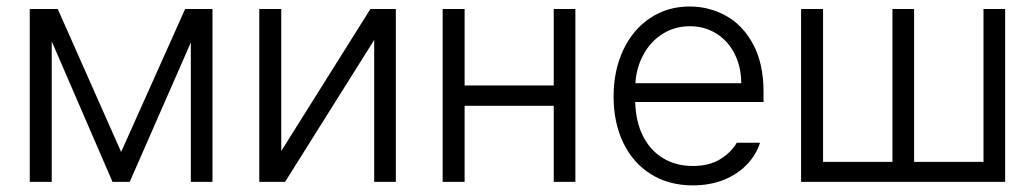

<svg xmlns="http://www.w3.org/2000/svg" viewBox="-20 -558 3176 589"><path d="M547.9 -530.3H631.8V0H565.4V-427.7L377.9 0H325.2L138.7 -431.2V0H71.3V-530.3H157.2L351.6 -91.8Z M1116.2 -530.3H1194.3V0H1127.9V-435.5L854.5 0H775.4V-530.3H842.8V-94.7Z M1405.3 -295.9H1678.7V-530.3H1745.1V0H1678.7V-233.4H1405.3V0H1337.9V-530.3H1405.3Z M1862.3 -261.7Q1862.3 -341.3 1891.8 -404.3Q1921.4 -467.3 1974.6 -502.7Q2027.8 -538.1 2095.7 -538.1Q2155.8 -538.1 2207.5 -509.3Q2259.3 -480.5 2290.8 -421.4Q2322.3 -362.3 2322.3 -276.4V-245.1H1928.7Q1930.2 -185.5 1952.1 -141.4Q1974.1 -97.2 2013.7 -73Q2053.2 -48.8 2105.5 -48.8Q2155.8 -48.8 2189.7 -69.8Q2223.6 -90.8 2240.2 -120.1H2311.5Q2299.8 -83 2271.2 -53.2Q2242.7 -23.4 2200.2 -6.3Q2157.7 10.7 2105.5 10.7Q2031.7 10.7 1976.8 -23.7Q1921.9 -58.1 1892.1 -119.9Q1862.3 -181.6 1862.3 -261.7ZM2253.9 -302.7Q2253.9 -352.1 2233.9 -392.1Q2213.9 -432.1 2178 -454.8Q2142.1 -477.5 2096.7 -477.5Q2049.8 -477.5 2012.7 -454.1Q1975.6 -430.7 1953.9 -390.6Q1932.1 -350.6 1929.2 -302.7Z M2504.9 -530.3V-61.5H2717.8V-530.3H2784.2V-61.5H2997.1V-530.3H3063.5V0H2437.5V-530.3Z"/></svg>

Font: Pretendard JP Light
Style: Regular
Weight: 300
Designer: Base glyphs from Inter by Rasmus Andersson; Hangeul glyphs from Noto Sans CJK(Source Han Sans) by Jang Soo-young and Kan
Foundry: Kil Hyung-jin
Version: Version 1.309